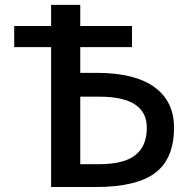

<svg xmlns="http://www.w3.org/2000/svg" viewBox="-20 -751 759 772"><path d="M302.7 -458H370.1Q521.5 -458 600.6 -400.9Q679.7 -343.8 679.7 -238.3Q679.7 -113.3 604.5 -56.2Q529.3 1 363.3 1H185.5V-561.5H37.1V-646.5H185.5V-731.4H302.7V-646.5H510.7V-561.5H302.7ZM302.7 -90.8H377.9Q477.5 -90.8 523.9 -127Q570.3 -163.1 570.3 -237.3Q570.3 -362.3 379.9 -362.3H302.7Z"/></svg>

Font: Gen Shin Gothic Medium
Style: Regular
Weight: 500
Designer: [Source Han Sans]
Ryoko NISHIZUKA  (kana & ideographs); Paul D. Hunt (Latin, Greek & Cyrillic); Wenlong ZHANG  (bopomofo
Version: Version 1.002.20150607